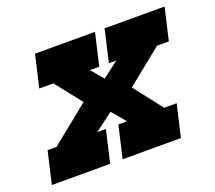

<svg xmlns="http://www.w3.org/2000/svg" viewBox="-92 -629 844 752"><g transform="rotate(-20 329.5 -253.0)"><path d="M331 -134H367L319 -191L243 -134H279L248 0H5L36 -134H73L233 -263L147 -372H88L119 -506H369L338 -372H299L342 -321L409 -372H378L409 -506H659L628 -372H579L430 -252L522 -134H574L543 0H300Z"/></g></svg>

Font: Arvo
Style: Bold Italic
Weight: 700
Italic angle: -13°
Designer: Anton Koovit (Cyrillic Expansion: Cyreal)
Foundry: Anton Koovit, Yassin Baggar
Version: Version 3.000